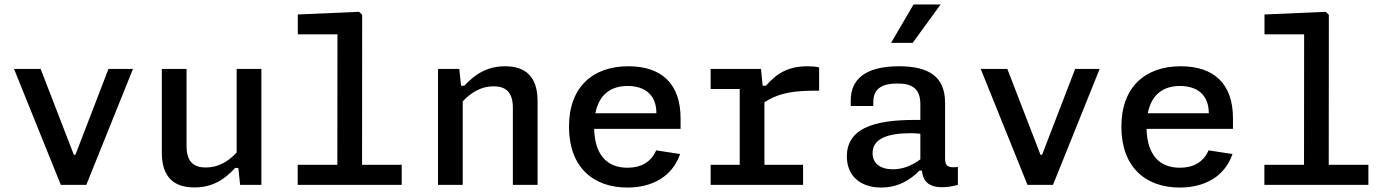

<svg xmlns="http://www.w3.org/2000/svg" viewBox="-20 -830 6240 862"><path d="M43 -520.5 253 0H367.5L577 -520.5H467L318.5 -135H311.5L162.5 -520.5Z M706.5 -520.5V-144.5C706.5 -34.5 761 11.5 853 11.5C938 11.5 991.5 -28 1035.5 -76H1050L1058 0H1153.5V-520.5H1042.5V-145.5C1005 -104.5 959.5 -78 904 -78C856 -78 817.5 -98 817.5 -174V-520.5Z M1316.5 0H1783.5V-90H1605.5L1606 -763.5L1592 -777L1317 -765V-676H1495L1494.5 -90H1316.5Z M2393.5 0V-376C2393.5 -486.5 2339 -532.5 2247.5 -532.5C2162.5 -532.5 2109 -492.5 2064.5 -445H2050L2042 -520.5H1946.5V0H2057.5V-375C2095.5 -415.5 2141 -442.5 2196 -442.5C2244 -442.5 2282.5 -422.5 2282.5 -347V0Z M2534.5 -261C2534.5 -81.5 2641.5 12 2796.5 12C2906.5 12 2997.5 -35.5 3033.5 -138.5L2926 -155C2902.5 -101 2856.5 -77 2797 -77C2704 -77 2650.5 -136 2647.5 -251.5H3035.5V-299C3035.5 -455 2949 -532.5 2801 -532.5C2641.5 -532.5 2534.5 -439.5 2534.5 -261ZM2653 -321.5C2669 -404.5 2721.5 -444 2797.5 -444C2873 -444 2927 -406 2927 -321.5Z M3396.5 -520.5H3170.5V-430.5H3301V-90H3170.5V0H3585.5V-90H3412V-371.5C3485.5 -416.5 3548 -423 3657.5 -423V-527.5C3642 -531 3626 -532.5 3607 -532.5C3519 -532.5 3469 -502 3418.5 -445H3404Z M4015.5 -532.5C3860 -532.5 3799.5 -469.5 3799.5 -380.5V-354H3900.5L3901 -375C3901.5 -435.5 3946 -455 4007 -455C4069 -455.5 4112 -437 4112 -362.5V-291.5C3949 -293.5 3782 -274 3782 -128C3782 -40.5 3842.5 12 3936 12C4015 12 4068.5 -24.5 4108 -64H4119C4123 -22 4144 10.5 4210 10.5C4231.5 10.5 4255 7 4280.5 0V-80.5C4235.5 -75 4223 -84 4223 -119.5V-368.5C4223 -490 4145 -532.5 4015.5 -532.5ZM3980.5 -637.5 4081.5 -810H4203L4077.5 -637.5ZM3897.5 -142.5C3897.5 -206 3961.5 -232 4070 -232C4084 -232 4098 -231 4112 -229.5V-114.5C4075.5 -88 4036 -70 3989 -70C3932 -70 3897.5 -96 3897.5 -142.5Z M4383 -520.5 4593 0H4707.5L4917 -520.5H4807L4658.5 -135H4651.5L4502.5 -520.5Z M5014.5 -261C5014.5 -81.5 5121.5 12 5276.5 12C5386.5 12 5477.5 -35.5 5513.5 -138.5L5406 -155C5382.5 -101 5336.5 -77 5277 -77C5184 -77 5130.5 -136 5127.5 -251.5H5515.5V-299C5515.5 -455 5429 -532.5 5281 -532.5C5121.5 -532.5 5014.5 -439.5 5014.5 -261ZM5133 -321.5C5149 -404.5 5201.5 -444 5277.5 -444C5353 -444 5407 -406 5407 -321.5Z M5656.5 0H6123.5V-90H5945.5L5946 -763.5L5932 -777L5657 -765V-676H5835L5834.5 -90H5656.5Z"/></svg>

Font: Monaspace Neon Medium
Style: Regular
Weight: 500
Designer: Riley Cran & the Lettermatic Team
Foundry: Lettermatic
Version: Version 1.200 (Monaspace Neon)